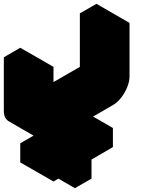

<svg xmlns="http://www.w3.org/2000/svg" viewBox="-63 -950 741 1005"><path d="M329 -285 217 -220Q182 -200 156 -215Q130 -230 130 -270V-550L217 -600V-320L528 -500V-780L615 -830V-550Q615 -524 603 -494Q591 -464 571 -438.5Q551 -413 528 -400L416 -335V-215L528 -280V-180L416 -115V-15L329 35V-65L217 0V-100L329 -165ZM329 -65V35L156 -65V-165ZM528 -280 416 -215 242 -315 355 -380ZM615 -830 528 -780 355 -880 442 -930ZM528 -780V-500L355 -600V-880ZM329 -285V-165L156 -265V-385ZM329 -165 217 -100 43 -200 156 -265ZM217 -100V0L43 -100V-200ZM528 -500 217 -320 43 -420 355 -600ZM217 -600 130 -550 -43 -650 43 -700ZM130 -550V-270Q130 -230 156 -215L-17 -315Q-43 -330 -43 -370V-650Z"/></svg>

Font: Nabla Normal
Style: Regular
Weight: 400
Designer: Arthur Reinders Folmer
Version: Version 1.000